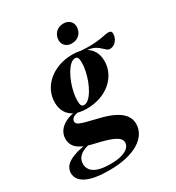

<svg xmlns="http://www.w3.org/2000/svg" viewBox="-296 -836 1107 1207"><g transform="rotate(-30 257.0 -232.0)"><path d="M527 -419.5Q514.5 -419.5 504.8 -427.2Q495 -435 483.5 -446.2Q472 -457.5 455 -468Q438 -478.5 411.5 -483.5Q385 -488.5 345.5 -483.5L346.5 -502Q420 -496.5 462.8 -500.2Q505.5 -504 529.2 -509.5Q553 -515 568 -515Q579 -515 585 -509.5Q591 -504 591 -492.5Q591 -479.5 586.2 -466.5Q581.5 -453.5 572.8 -442.8Q564 -432 552.2 -425.8Q540.5 -419.5 527 -419.5ZM208 -195Q225.5 -195 243 -210.8Q260.5 -226.5 276 -252.5Q291.5 -278.5 303.5 -310.2Q315.5 -342 322.2 -374.5Q329 -407 329 -434.5Q329 -459.5 323.2 -469.2Q317.5 -479 305.5 -479Q288 -479 270.5 -463.2Q253 -447.5 237.5 -421.2Q222 -395 210 -363.5Q198 -332 191.2 -299.5Q184.5 -267 184.5 -239Q184.5 -214 190.5 -204.5Q196.5 -195 208 -195ZM303 -507.5Q355 -507.5 389 -490.2Q423 -473 440.2 -442.8Q457.5 -412.5 457.5 -372Q457.5 -328.5 439.2 -291Q421 -253.5 388 -225.5Q355 -197.5 309.8 -182Q264.5 -166.5 210.5 -166.5Q159.5 -166.5 125 -183.2Q90.5 -200 73.2 -230Q56 -260 56 -300Q56 -343.5 74 -381Q92 -418.5 125.2 -447Q158.5 -475.5 203.8 -491.5Q249 -507.5 303 -507.5ZM141.5 239.5Q80.5 239.5 38.5 231.5Q-3.5 223.5 -29.5 208.8Q-55.5 194 -67 174.8Q-78.5 155.5 -78.5 133.5Q-78.5 107 -60.5 85Q-42.5 63 0.8 46.5Q44 30 119 21H144.5L143.5 29.5Q109 33.5 84.8 42Q60.5 50.5 45.2 62.8Q30 75 23 90.2Q16 105.5 16 123Q16 146 30 165.8Q44 185.5 77.2 197.2Q110.5 209 168.5 209Q217 209 249.2 199.5Q281.5 190 297.8 173.8Q314 157.5 314 137Q314 124 305.8 112.5Q297.5 101 278.8 90.5Q260 80 228.5 70Q197 60 150 49.5Q90.5 36.5 57.8 19Q25 1.5 12.2 -20.5Q-0.5 -42.5 -0.5 -69Q-0.5 -101 18 -126.8Q36.5 -152.5 71.5 -169Q106.5 -185.5 155.5 -189L160.5 -175Q127 -173 114 -161.8Q101 -150.5 101 -136.5Q101 -129.5 104.8 -123.5Q108.5 -117.5 122.2 -111.2Q136 -105 164.2 -97.2Q192.5 -89.5 241 -78Q310 -62 352 -40.2Q394 -18.5 413.2 9Q432.5 36.5 432.5 69.5Q432.5 107 412.8 138.2Q393 169.5 355.5 192.2Q318 215 264 227.2Q210 239.5 141.5 239.5ZM335.5 -569Q307.5 -569 290 -585.5Q272.5 -602 272.5 -627Q272.5 -659.5 293.8 -682Q315 -704.5 351 -704.5Q379 -704.5 396.5 -688Q414 -671.5 414 -646Q414 -613.5 392.8 -591.2Q371.5 -569 335.5 -569Z"/></g></svg>

Font: Newsreader 60pt
Style: Bold Italic
Weight: 700
Italic angle: -17°
Designer: Hugues Gentile
Foundry: Production Type
Version: Version 1.003